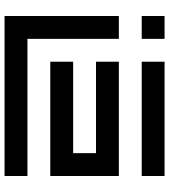

<svg xmlns="http://www.w3.org/2000/svg" viewBox="30 -770 740 840"><g transform="rotate(-90 400.0 -350.0)"><path d="M50 -700V-600H650V-200H750V-700ZM50 -500V-200H550V-300H150V-400H550V-500ZM550 0V-100H50V0ZM750 0V-100H650V0Z"/></g></svg>

Font: Mourier
Style: Regular
Weight: 400
Designer: Eric Mourier
Foundry: Velvetyne Type Foundry
Version: Version 2.000;hotconv 1.0.109;makeotfexe 2.5.65596